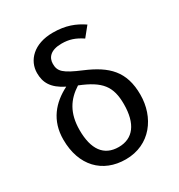

<svg xmlns="http://www.w3.org/2000/svg" viewBox="-191 -938 1007 1080"><g transform="rotate(-30 312.5 -398.5)"><path d="M354 -541C247 -586 224 -608 224 -657C224 -698 251 -732 323 -732C372 -732 408 -720 453 -690L503 -752C451 -787 395 -810 311 -810C187 -810 121 -738 121 -657C121 -596 145 -549 225 -509C130 -461 62 -383 62 -259C62 -89 162 13 312 13C472 13 564 -116 564 -262C564 -413 491 -483 354 -541ZM312 -67C215 -67 168 -136 168 -259C168 -370 212 -435 286 -482C416 -430 457 -377 457 -262C457 -135 405 -67 312 -67Z"/></g></svg>

Font: Glow Sans SC Normal Medium
Style: Regular
Weight: 600
Designer: Ryoko NISHIZUKA (kana, bopomofo & ideographs); Paul D. Hunt (Latin, Greek & Cyrillic); Sandoll Communications, Soo-young
Version: Version 0.93